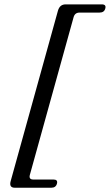

<svg xmlns="http://www.w3.org/2000/svg" viewBox="-20 -758 515 900"><path d="M325 -677.5 120 61.5Q114 83.5 136 83.5H230.5Q252 83.5 247 102.5Q242 122 220.5 122H49.5Q21.5 122 30 91L251.5 -707.5Q260 -737.5 287.5 -737.5H457Q479 -737.5 473.5 -718Q468.5 -699 446.5 -699H353Q331 -699 325 -677.5Z"/></svg>

Font: Fraunces 72pt S050
Style: Italic
Weight: 400
Italic angle: -16°
Version: Version 1.000; ttfautohint (v1.8.3)